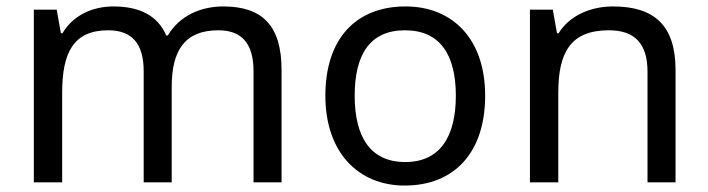

<svg xmlns="http://www.w3.org/2000/svg" viewBox="-20 -566 2198 596"><path d="M673 -546C603 -546 537 -517 501 -456H496C470 -517 414 -546 332 -546C268 -546 207 -519 174 -463H169L156 -536H85V0H173V-278C173 -403 208 -472 316 -472C391 -472 426 -429 426 -345V0H513V-296C513 -410 554 -472 658 -472C732 -472 767 -429 767 -345V0H854V-349C854 -487 794 -546 673 -546Z M1486 -269C1486 -446 1384 -546 1239 -546C1085 -546 990 -446 990 -269C990 -91 1094 10 1236 10C1389 10 1486 -91 1486 -269ZM1081 -269C1081 -396 1128 -472 1237 -472C1346 -472 1395 -396 1395 -269C1395 -142 1346 -63 1238 -63C1129 -63 1081 -142 1081 -269Z M1883 -546C1815 -546 1749 -519 1714 -463H1709L1696 -536H1625V0H1713V-278C1713 -403 1751 -472 1870 -472C1952 -472 1990 -429 1990 -343V0H2077V-349C2077 -487 2011 -546 1883 -546Z"/></svg>

Font: Noto Sans Mro
Style: Regular
Weight: 400
Designer: Monotype Design Team
Foundry: Monotype Imaging Inc.
Version: Version 2.001